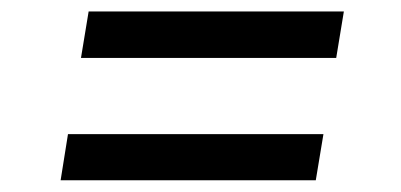

<svg xmlns="http://www.w3.org/2000/svg" viewBox="-20 -450 691 331"><path d="M119.6 -350.1 132.8 -430.2H572.8L559.6 -350.1ZM84.5 -139.2 97.2 -218.8H537.6L524.4 -139.2Z"/></svg>

Font: Inter 20pt
Style: Italic
Weight: 400
Italic angle: -9.3988°
Version: Version 4.001;git-66647c0bb